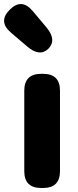

<svg xmlns="http://www.w3.org/2000/svg" viewBox="-49 -937 390 957"><path d="M156 0Q72 0 72 -84V-485Q72 -569 156 -569H166Q250 -569 250 -485V-84Q250 0 166 0ZM192 -694Q149 -652 87 -705L6 -774Q-60 -830 0 -889Q59 -948 114 -882L183 -800Q235 -737 192 -694Z"/></svg>

Font: Resource Han Rounded TW Heavy
Style: Regular
Weight: 900
Designer: Cyano Hao (round all glyphs); Ryoko NISHIZUKA 西塚涼子 (kana, bopomofo & ideographs); Paul D. Hunt (Latin, Greek & Cyrillic)
Foundry: Cyano Hao
Version: 0.990